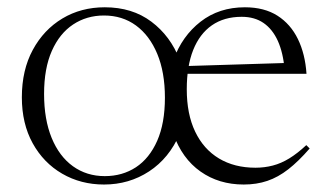

<svg xmlns="http://www.w3.org/2000/svg" viewBox="-20 -484 879 514"><path d="M260.5 -12.5Q307.5 -12.5 343.8 -36.2Q380 -60 400.8 -107Q421.5 -154 421.5 -222.5Q421.5 -290.5 401 -339.8Q380.5 -389 344 -415.8Q307.5 -442.5 258.5 -442.5Q212 -442.5 175.8 -418.5Q139.5 -394.5 118.8 -347.8Q98 -301 98 -232.5Q98 -164.5 118.2 -115Q138.5 -65.5 175.2 -39Q212 -12.5 260.5 -12.5ZM461 -125.5Q433 -60.5 379.2 -25.2Q325.5 10 258.5 10Q196.5 10 146.5 -19Q96.5 -48 67.5 -100.5Q38.5 -153 38.5 -223.5Q38.5 -296.5 67.8 -350.5Q97 -404.5 147 -434.5Q197 -464.5 260.5 -464.5Q334 -464.5 385.2 -426Q436.5 -387.5 461 -324H444.5Q467.5 -387.5 517 -426Q566.5 -464.5 635.5 -464.5Q687.5 -464.5 722.8 -442Q758 -419.5 777.5 -379.5Q797 -339.5 800.5 -286.5H472V-307L764.5 -316L742 -297Q738 -343 723.8 -374.5Q709.5 -406 685.5 -422.5Q661.5 -439 627 -439Q580 -439 547.2 -416.2Q514.5 -393.5 497.2 -350.2Q480 -307 480 -245Q480 -178.5 502.5 -131.5Q525 -84.5 566.2 -59.8Q607.5 -35 664 -35Q688 -35 710.2 -40.8Q732.5 -46.5 754.5 -60Q776.5 -73.5 800 -95.5L809 -86.5Q779 -52 751.8 -30.8Q724.5 -9.5 695.8 0.2Q667 10 632.5 10Q566 10 516.8 -24.8Q467.5 -59.5 444 -125.5Z"/></svg>

Font: Newsreader 36pt Light
Style: Regular
Weight: 300
Designer: Hugues Gentile
Foundry: Production Type
Version: Version 1.003